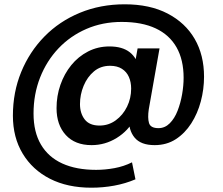

<svg xmlns="http://www.w3.org/2000/svg" viewBox="-20 -668 1036 893"><path d="M581 -153 604 -113Q577 -60 523 -26.5Q469 7 406 7Q329 7 286 -40Q243 -87 243 -165Q243 -222 261 -273.5Q279 -325 311.5 -365Q344 -405 389.5 -428.5Q435 -452 489 -452Q549 -452 583.5 -425Q618 -398 629 -345L600 -330L620 -443H722L672 -160Q666 -120 673 -96Q680 -72 717 -72Q747 -72 769.5 -94.5Q792 -117 806 -153Q820 -189 827 -229.5Q834 -270 834 -306Q834 -390 801 -448Q768 -506 704 -536Q640 -566 546 -566Q457 -566 382 -533.5Q307 -501 252 -443Q197 -385 166.5 -307.5Q136 -230 136 -140Q136 -54 170.5 4.5Q205 63 270 92.5Q335 122 427 122Q469 122 512.5 114Q556 106 594 87L610 166Q563 186 511 195.5Q459 205 405 205Q294 205 212.5 163.5Q131 122 85.5 46.5Q40 -29 40 -130Q40 -239 78.5 -333Q117 -427 186.5 -498Q256 -569 351.5 -608.5Q447 -648 560 -648Q677 -648 759.5 -605Q842 -562 885.5 -487Q929 -412 929 -311Q929 -253 914 -196.5Q899 -140 869.5 -94Q840 -48 797.5 -20.5Q755 7 699 7Q635 7 606 -28Q577 -63 580 -121ZM492 -362Q448 -362 417 -336Q386 -310 369 -269Q352 -228 352 -184Q352 -141 374 -112.5Q396 -84 443 -84Q485 -84 518.5 -108.5Q552 -133 571 -172Q590 -211 590 -256Q590 -286 579.5 -310Q569 -334 547 -348Q525 -362 492 -362Z"/></svg>

Font: Albert Sans SemiBold
Style: Regular
Weight: 600
Designer: Andreas Rasmussen
Foundry: a.Foundry
Version: Version 1.025